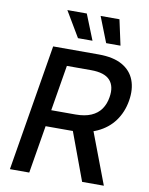

<svg xmlns="http://www.w3.org/2000/svg" viewBox="-100 -1016 847 1088"><g transform="rotate(10 323.5 -472.0)"><path d="M33.7 0 154.3 -727.5H416.5Q501 -727.5 552.2 -698.5Q603.5 -669.4 623 -617.9Q642.6 -566.4 631.3 -499Q620.1 -432.1 583.3 -381.6Q546.4 -331.1 485.4 -303Q424.3 -274.9 340.3 -274.9H143.1L158.7 -369.6H346.2Q399.4 -369.6 435.5 -385.3Q471.7 -400.9 492.2 -430.2Q512.7 -459.5 519 -499.5Q529.8 -563 498.3 -597.7Q466.8 -632.3 389.2 -632.3H250L145 0ZM449.2 0 327.6 -328.6H449.7L574.2 0ZM446.8 -797.9 389.2 -944.3H497.6L529.3 -797.9ZM284.7 -797.9 197.8 -944.3H309.6L368.2 -797.9Z"/></g></svg>

Font: Inter 16pt Medium
Style: Italic
Weight: 500
Italic angle: -9.3988°
Version: Version 4.001;git-66647c0bb